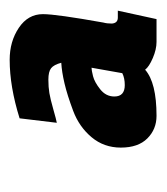

<svg xmlns="http://www.w3.org/2000/svg" viewBox="6 -776 336 387"><g transform="rotate(-90 173.5 -582.0)"><path d="M346 -512 329 -434H283Q268 -434 250.5 -441.5Q233 -449 227 -457Q201 -434 134 -434Q107 -434 88.5 -452.5Q70 -471 70 -506Q70 -540 91 -565Q112 -590 144 -602Q176 -614 199.5 -619.5Q223 -625 241 -626Q237 -641 230 -646.5Q223 -652 207 -652Q192 -652 180 -650Q168 -648 147 -642Q126 -636 120 -635L129 -710Q193 -730 247 -730Q284 -730 311.5 -711.5Q339 -693 339 -663Q339 -636 322 -541Q320 -534 320 -524Q321 -512 332 -512ZM220 -503 231 -565Q226 -565 214 -562Q202 -559 187.5 -547.5Q173 -536 173 -519Q173 -498 196 -498Q210 -498 220 -503Z"/></g></svg>

Font: Cabin
Style: SemiBold Italic
Weight: 600
Designer: Pablo Impallari
Foundry: Pablo Impallari. www.impallari.com Igino Marini. www.ikern.com
Version: Version 1.005